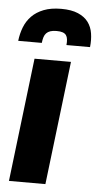

<svg xmlns="http://www.w3.org/2000/svg" viewBox="-53 -770 413 803"><g transform="rotate(5 153.5 -368.0)"><path d="M231 -518.5 169 0H16L78 -518.5ZM171.5 -736Q214.5 -736 242.2 -724Q270 -712 285 -691.8Q300 -671.5 304.2 -644.5Q308.5 -617.5 305 -587H206Q207.5 -600.5 206.2 -611Q205 -621.5 200.2 -628.2Q195.5 -635 185.8 -638.5Q176 -642 160 -642Q144 -642 133.8 -638.5Q123.5 -635 117 -628.2Q110.5 -621.5 107.2 -611Q104 -600.5 102.5 -587H3.5Q7 -617.5 17.5 -644.5Q28 -671.5 47.8 -691.8Q67.5 -712 98 -724Q128.5 -736 171.5 -736Z"/></g></svg>

Font: Lato ExtraBold
Style: Italic
Weight: 800
Italic angle: -7°
Designer: Lukasz Dziedzic with Adam Twardoch and Botio Nikoltchev
Foundry: tyPoland Lukasz Dziedzic
Version: Version 2.015; 2015-08-06; http://www.latofonts.com/